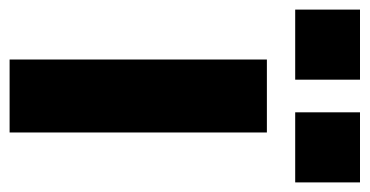

<svg xmlns="http://www.w3.org/2000/svg" viewBox="-234 -565 770 400"><g transform="rotate(90 151.0 -365.0)"><path d="M75 -536V0H227V-536ZM185 -730V-595H331V-730ZM-29 -730V-595H117V-730Z"/></g></svg>

Font: Mission
Style: Bold
Weight: 700
Version: Version 1.000;FEAKit 1.0